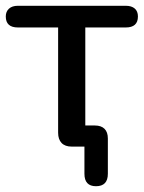

<svg xmlns="http://www.w3.org/2000/svg" viewBox="-22 -507 497 664"><path d="M270 94V0H226Q203 0 191 -12.5Q179 -25 179 -48V-412H40Q-2 -412 -2 -450Q-2 -467 9 -477Q20 -487 40 -487H413Q433 -487 444 -477.5Q455 -468 455 -450Q455 -412 413 -412H273V-73H306Q328 -73 339.5 -61.5Q351 -50 351 -28V94Q351 137 310 137Q270 137 270 94Z"/></svg>

Font: SN Pro
Style: Regular
Weight: 400
Designer: Tobias Whetton
Foundry: Supernotes
Version: Version 1.003